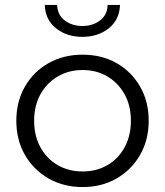

<svg xmlns="http://www.w3.org/2000/svg" viewBox="-20 -751 667 776"><path d="M314 5Q237 5 176.5 -29.5Q116 -64 81 -124.5Q46 -185 46 -263Q46 -341 81 -401.5Q116 -462 176.5 -496Q237 -530 314 -530Q391 -530 451 -496Q511 -462 546 -401.5Q581 -341 581 -263Q581 -185 546 -124.5Q511 -64 451 -29.5Q391 5 314 5ZM314 -58Q370 -58 414 -83.5Q458 -109 483.5 -155.5Q509 -202 509 -263Q509 -324 483.5 -370Q458 -416 414 -442Q370 -468 314 -468Q258 -468 213.5 -442Q169 -416 143.5 -370Q118 -324 118 -263Q118 -202 143.5 -155.5Q169 -109 213.5 -83.5Q258 -58 314 -58ZM313 -602Q250 -602 206.5 -636.5Q163 -671 161 -731H211Q212 -691 241.5 -668.5Q271 -646 313 -646Q355 -646 384.5 -668.5Q414 -691 415 -731H465Q463 -671 419.5 -636.5Q376 -602 313 -602Z"/></svg>

Font: Montserrat
Style: Regular
Weight: 400
Designer: Julieta Ulanovsky
Foundry: Julieta Ulanovsky
Version: Version 9.000; ttfautohint (v1.8.4.7-5d5b)